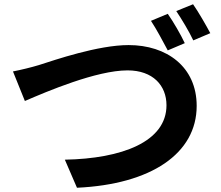

<svg xmlns="http://www.w3.org/2000/svg" viewBox="-20 -869 1040 903"><path d="M888 -849 809 -817C835 -778 870 -720 889 -679L969 -713C951 -747 914 -812 888 -849ZM769 -804 690 -771C716 -732 747 -673 769 -632L849 -666C831 -705 795 -767 769 -804ZM41 -533 97 -394C201 -439 434 -538 580 -538C699 -538 763 -467 763 -374C763 -202 553 -123 285 -118L342 14C691 -2 905 -147 905 -371C905 -555 764 -657 585 -657C441 -657 238 -587 163 -563C127 -552 77 -540 41 -533Z"/></svg>

Font: Spoqa Han Sans Neo Bold
Style: Bold
Weight: 700
Designer: [Spoqa Han Sans Neo] Dong-huui Kim  Younghwa Kang  Yujin Lee  [Noto Sans] Ryoko NISHIZUKA  (kana & ideographs); Paul D. 
Foundry: Spoqa (http://www.spoqa-han-sans.com)
Version: Version 1.100;hotconv 1.0.109;makeotfexe 2.5.65596